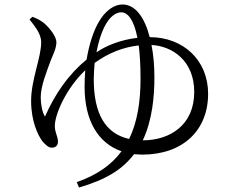

<svg xmlns="http://www.w3.org/2000/svg" viewBox="-20 -776 1040 858"><path d="M112 -689C132 -662 164 -628 164 -587C164 -518 119 -420 119 -325C119 -235 149 -172 170 -144C183 -130 196 -116 211 -116C230 -116 239 -127 239 -143C239 -167 225 -183 225 -213C225 -266 277 -383 361 -462C359 -438 358 -414 358 -388C358 -238 418 -136 523 -100C479 -40 414 6 323 38L333 62C456 26 527 -19 579 -87L615 -85C797 -85 910 -193 910 -357C910 -507 799 -610 649 -610C627 -696 586 -756 527 -756C492 -756 450 -731 418 -672C396 -632 378 -576 367 -510C287 -444 227 -359 181 -255C169 -273 162 -310 162 -341C162 -389 186 -450 208 -509C217 -531 232 -561 232 -587C232 -615 198 -654 180 -670C162 -685 144 -694 125 -701ZM403 -495C466 -540 530 -565 600 -573C605 -533 608 -484 608 -424C608 -322 594 -231 557 -155C451 -179 399 -267 399 -422C399 -446 401 -471 403 -495ZM657 -575C750 -570 848 -505 848 -365C848 -216 738 -149 619 -149H618C661 -239 670 -347 670 -430C670 -481 666 -530 657 -575ZM411 -542C419 -585 431 -624 445 -653C470 -704 499 -721 522 -721C549 -721 578 -691 594 -607C518 -598 454 -572 411 -542Z"/></svg>

Font: Harano Aji Mincho KR
Style: Regular
Weight: 400
Foundry: Masamichi Hosoda
Version: HaranoAjiMinchoKR-Regular version 20230610;ttx 4.39.4